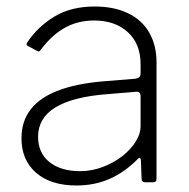

<svg xmlns="http://www.w3.org/2000/svg" viewBox="-20 -560 580 590"><path d="M402 -70Q362 -30 316 -10Q270 10 215 10Q136 10 91 -29Q46 -68 46 -135Q46 -187 74 -223.5Q102 -260 158 -281.5Q214 -303 296 -310L395 -318Q403 -319 407.5 -322.5Q412 -326 412 -333V-363Q412 -425 373 -461Q334 -497 269 -497Q219 -497 179 -474.5Q139 -452 106 -408Q103 -404 101 -402.5Q99 -401 95 -403L65 -419Q62 -421 61.5 -423Q61 -425 64 -430Q96 -478 147 -509Q198 -540 271 -540Q330 -540 373 -519.5Q416 -499 438.5 -460Q461 -421 461 -368V-11Q461 -5 458.5 -2.5Q456 0 451 0H425Q421 0 418 -2.5Q415 -5 415 -11L413 -68Q411 -81 402 -70ZM412 -263Q412 -280 398 -278L314 -271Q258 -267 217 -256.5Q176 -246 149.5 -229.5Q123 -213 110 -190.5Q97 -168 97 -140Q97 -90 132 -62Q167 -34 226 -34Q262 -34 296 -47Q330 -60 357 -81Q384 -103 398 -126.5Q412 -150 412 -171V-263Z"/></svg>

Font: Libre Franklin Thin ExtraLight
Style: Regular
Weight: 250
Version: Version 3.000